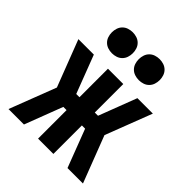

<svg xmlns="http://www.w3.org/2000/svg" viewBox="-205 -879 1010 1010"><g transform="rotate(45 300.0 -374.0)"><path d="M23 0 123 -260 23 -520H138L219 -308H243V-520H357V-308H381L462 -520H577L477 -260L577 0H462L381 -212H357V0H243V-212H219L138 0ZM400 -592Q384 -592 369 -597Q354 -602 343 -613Q332 -624 327 -639Q322 -654 322 -670Q322 -686 327 -701Q332 -716 343 -727Q354 -738 369 -743Q384 -748 400 -748Q416 -748 431 -743Q446 -738 457 -727Q468 -716 473 -701Q478 -686 478 -670Q478 -654 473 -639Q468 -624 457 -613Q446 -602 431 -597Q416 -592 400 -592ZM200 -592Q184 -592 169 -597Q154 -602 143 -613Q132 -624 127 -639Q122 -654 122 -670Q122 -686 127 -701Q132 -716 143 -727Q154 -738 169 -743Q184 -748 200 -748Q216 -748 231 -743Q246 -738 257 -727Q268 -716 273 -701Q278 -686 278 -670Q278 -654 273 -639Q268 -624 257 -613Q246 -602 231 -597Q216 -592 200 -592Z"/></g></svg>

Font: Iosevka Custom XBdEx
Style: Regular
Weight: 800
Width: 7
Monospace: yes
Designer: Belleve Invis
Foundry: Belleve Invis
Version: Version 11.2.4; ttfautohint (v1.8.4)